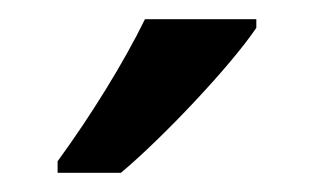

<svg xmlns="http://www.w3.org/2000/svg" viewBox="-20 -786 327 200"><path d="M247 -757V-766H131C109 -721 75 -666 40 -618V-606H106C150 -643 220 -717 247 -757Z"/></svg>

Font: Noto Sans Thai Cond Med
Style: Regular
Weight: 500
Width: 3
Designer: Monotype Design Team
Foundry: Monotype Imaging Inc.
Version: Version 2.002